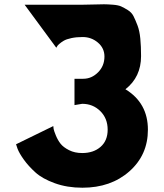

<svg xmlns="http://www.w3.org/2000/svg" viewBox="-20 -862 766 897"><path d="M243 -639 95 -840H368Q386 -840 418 -841Q450 -842 466 -842Q482 -842 507.5 -840Q533 -838 546 -832Q559 -826 577 -815Q595 -804 604 -786Q613 -768 622.5 -743Q632 -718 635.5 -682Q639 -646 639 -600Q639 -502 566 -445Q671 -381 671 -256Q671 -138 584.5 -61.5Q498 15 365 15Q294 15 236 -6Q178 -27 145.5 -56.5Q113 -86 91.5 -116Q70 -146 62 -167L55 -188L229 -273Q229 -268 230.5 -259.5Q232 -251 241 -229Q250 -207 263 -190.5Q276 -174 302.5 -160.5Q329 -147 364 -147Q417 -147 450 -176Q483 -205 483 -256Q483 -309 448.5 -343Q414 -377 364 -377L328 -371V-494H369Q408 -494 438 -524Q468 -554 468 -598Q468 -637 437.5 -663Q407 -689 366 -689Q337 -689 313.5 -684Q290 -679 277.5 -671.5Q265 -664 256.5 -656.5Q248 -649 246 -644Z"/></svg>

Font: Hussar
Style: BoldWeb
Weight: 700
Foundry: Cannot Into Space Fonts
Version: Version 2.00